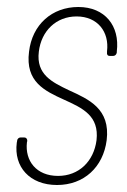

<svg xmlns="http://www.w3.org/2000/svg" viewBox="-20 -525 364 549"><path d="M143 4C220 4 275 -47 285 -124C296 -214 234 -241 177 -267C129 -290 83 -312 91 -377C98 -437 141 -478 199 -478C259 -478 293 -434 286 -378V-375C285 -369 288 -365 294 -365H303C309 -365 313 -369 314 -375V-378C323 -451 280 -505 204 -505C129 -505 72 -455 63 -377C52 -291 108 -265 163 -240C216 -216 264 -194 256 -124C248 -63 205 -22 146 -22C84 -22 51 -65 57 -118L58 -122C58 -128 55 -132 49 -132H39C34 -132 29 -128 29 -122L28 -117C19 -48 65 4 143 4Z"/></svg>

Font: Barlow Condensed Thin
Style: Italic
Weight: 250
Width: 3
Italic angle: -7°
Designer: Jeremy Tribby
Foundry: Tribby Type
Version: Version 1.422;hotconv 1.0.109;makeotfexe 2.5.65596